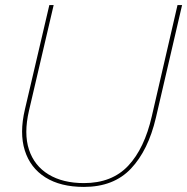

<svg xmlns="http://www.w3.org/2000/svg" viewBox="-20 -724 736 755"><path d="M310 11Q218 11 158.5 -26.5Q99 -64 77.5 -132.5Q56 -201 78 -294L174 -704H191L94 -289Q73 -199 94 -135.5Q115 -72 171 -38Q227 -4 310 -4Q420 -4 484 -72Q548 -140 577 -267L678 -704H696L593 -261Q563 -133 495 -61Q427 11 310 11Z"/></svg>

Font: Prodigy Sans Thin
Style: Italic
Weight: 100
Italic angle: -13°
Designer: Wei Huang
Foundry: Wei Huang
Version: Version 1.003; ttfautohint (v1.8.3)